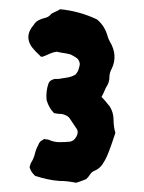

<svg xmlns="http://www.w3.org/2000/svg" viewBox="-20 -654 311 416"><path d="M230 -366Q226 -354 221.5 -341Q217 -328 212 -316Q208 -307 202 -298Q196 -289 185 -284Q179 -282 175.5 -276.5Q172 -271 167 -266Q155 -261 145 -258Q135 -260 126.5 -261Q118 -262 108 -262Q95 -263 81.5 -266Q68 -269 56 -273Q52 -277 49 -281Q46 -285 44 -292Q45 -294 45.5 -296.5Q46 -299 47 -301Q53 -310 55.5 -320.5Q58 -331 63 -340Q65 -345 67 -347Q69 -349 76 -353Q78 -352 81 -352Q84 -352 86 -351Q97 -346 108.5 -346Q120 -346 131 -347Q140 -348 145.5 -358Q151 -368 146 -375Q139 -386 132 -396Q129 -401 124 -403.5Q119 -406 114 -407Q110 -407 105.5 -407.5Q101 -408 97 -409Q86 -420 81 -437Q80 -447 81 -455.5Q82 -464 85 -473Q88 -481 99 -483Q102 -483 105.5 -483Q109 -483 113 -484Q121 -485 128.5 -486.5Q136 -488 143 -492Q148 -497 150 -503Q152 -509 153 -515Q152 -524 146.5 -528Q141 -532 133 -536Q126 -538 118.5 -539Q111 -540 103 -542Q95 -541 87.5 -537.5Q80 -534 72 -531Q67 -531 66 -534Q56 -543 49 -552Q32 -576 53 -600Q56 -605 60 -608Q68 -613 77 -615Q86 -617 91 -624Q96 -627 101 -629Q106 -631 110 -634Q152 -630 190 -612Q207 -598 213 -576Q215 -569 218 -564Q236 -534 222 -505Q222 -505 220 -501Q217 -494 217 -486Q217 -478 213 -470Q209 -464 206.5 -457.5Q204 -451 200 -444Q205 -439 209.5 -433.5Q214 -428 218 -423Q226 -410 226 -395Q226 -380 230 -366Z"/></svg>

Font: Darumadrop One
Style: Regular
Weight: 400
Version: Version 1.000